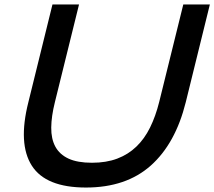

<svg xmlns="http://www.w3.org/2000/svg" viewBox="-20 -830 960 860"><path d="M812 -372Q766 -187 655.5 -88.5Q545 10 365 10Q185 10 122.5 -88Q60 -186 107 -372L215 -810H334L226 -373Q210 -309 209.5 -258.5Q209 -208 228 -173Q247 -138 287 -119.5Q327 -101 392 -101Q456 -101 505 -119.5Q554 -138 590.5 -173Q627 -208 652 -258.5Q677 -309 693 -373L801 -810H920Z"/></svg>

Font: TypoPRO Sinkin Sans
Style: 500 Medium Italic
Weight: 500
Italic angle: -112°
Designer: Keith Bates
Foundry: K-Type
Version: Sinkin Sans (version 1.0)  by Keith Bates   •   © 2014   www